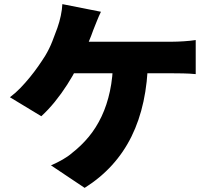

<svg xmlns="http://www.w3.org/2000/svg" viewBox="-20 -846 1040 930"><path d="M469 -789Q459 -769 449 -743.5Q439 -718 432 -701Q423 -675 409 -641.5Q395 -608 380.5 -575.5Q366 -543 353 -518Q333 -479 305.5 -436Q278 -393 246 -353.5Q214 -314 180 -283L28 -375Q55 -395 79 -420Q103 -445 125 -472Q147 -499 165.5 -525.5Q184 -552 199 -576Q219 -609 233.5 -646Q248 -683 258 -711Q268 -739 274.5 -770Q281 -801 282 -826ZM293 -644Q312 -644 345.5 -644Q379 -644 422 -644Q465 -644 512 -644Q559 -644 606 -644Q653 -644 695 -644Q737 -644 769 -644Q801 -644 818 -644Q838 -644 870 -646Q902 -648 928 -652V-487Q897 -490 866 -490.5Q835 -491 818 -491Q798 -491 758 -491Q718 -491 666 -491Q614 -491 557.5 -491Q501 -491 447.5 -491Q394 -491 350.5 -491Q307 -491 282 -491ZM697 -555Q695 -447 675 -354.5Q655 -262 617 -185Q579 -108 522 -45.5Q465 17 390 64L227 -45Q257 -58 284 -73.5Q311 -89 329 -105Q374 -140 410 -183.5Q446 -227 472 -282Q498 -337 512.5 -404.5Q527 -472 528 -555Z"/></svg>

Font: Noto Sans SC Thin Black
Style: Regular
Weight: 900
Version: Version 2.004-H2;hotconv 1.0.118;makeotfexe 2.5.65603